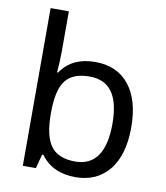

<svg xmlns="http://www.w3.org/2000/svg" viewBox="-85 -831 786 911"><g transform="rotate(10 307.5 -375.0)"><path d="M338.9 -544.9C264.2 -544.9 209 -518.1 172.9 -464.8H168C171.4 -501.5 172.9 -538.6 172.9 -575.2V-759.8H85V0H147.9C149.9 -6.3 155.8 -28.8 166 -67.9H172.9C208.5 -16.6 266.6 9.8 338.9 9.8C408.2 9.8 462.4 -14.6 501.5 -63C540.5 -111.3 560.1 -179.7 560.1 -268.1C560.1 -355.5 541 -423.3 502.4 -472.2C463.9 -520.5 409.7 -544.9 338.9 -544.9ZM324.2 -472.2C422.4 -472.2 469.2 -404.3 469.2 -269C469.2 -135.7 422.4 -63 326.2 -63C272 -63 232.9 -78.6 209 -110.4C185.1 -141.6 172.9 -193.8 172.9 -267.1V-271C172.9 -343.8 184.6 -395.5 208 -426.3C231.4 -457 270 -472.2 324.2 -472.2Z"/></g></svg>

Font: Noto Reveo Sans
Style: Regular
Weight: 400
Designer: Monotype Design team
Foundry: Monotype Imaging Inc.
Version: Version 1.04